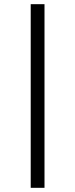

<svg xmlns="http://www.w3.org/2000/svg" viewBox="-20 -710 360 919"><path d="M193 189V-690H127V189Z"/></svg>

Font: XITS Math
Style: Regular
Weight: 400
Designer: MicroPress Inc., with final additions and corrections provided by Coen Hoffman, Elsevier (retired)
Version: Version 1.108